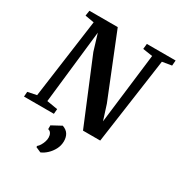

<svg xmlns="http://www.w3.org/2000/svg" viewBox="-236 -898 1246 1333"><g transform="rotate(30 387.0 -232.0)"><path d="M-6 0 -3 -39.5 68 -54 155 -688 83 -700.5 89.5 -743H316.5L517 -244.5L555 -125.5L623.5 -688.5L545.5 -700.5L550 -743H780.5L777 -700.5L702 -688L605 0H467L256 -509L216 -640.5L150 -54L237 -39.5L233.5 0ZM244 260.5 244.5 251Q254.5 243.5 263.8 228.2Q273 213 279 195Q285 177 284.5 161Q284.5 143.5 276.5 129.2Q268.5 115 252.5 112V81.5L328.5 40.5Q361 52 375.2 74.8Q389.5 97.5 389.5 131.5Q389 166 373.2 195.8Q357.5 225.5 334 247.2Q310.5 269 286 279Z"/></g></svg>

Font: Merriweather 48pt
Style: Bold Italic
Weight: 700
Italic angle: -7.8°
Version: Version 2.101